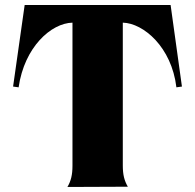

<svg xmlns="http://www.w3.org/2000/svg" viewBox="-20 -742 775 763"><path d="M248 1 488 0C474 -24 468 -48 468 -84V-652C550 -650 662 -555 681 -395L703 -398L658 -722H78L32 -398L54 -395C77 -555 183 -650 268 -652V-83C268 -47 262 -23 248 1Z"/></svg>

Font: Sinistre Bold
Style: Regular
Weight: 900
Designer: Jules Durand
Foundry: Collletttivo
Version: Version 69.420;Glyphs 3.2 (3217)